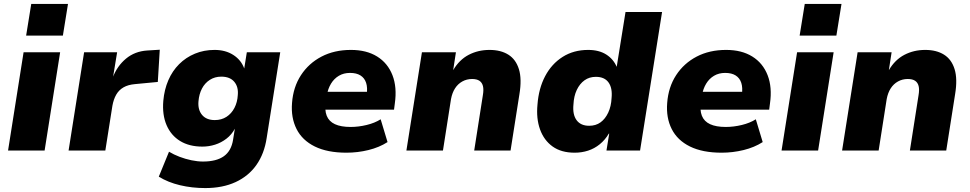

<svg xmlns="http://www.w3.org/2000/svg" viewBox="-20 -766 4934 977"><path d="M113 -585 139 -746H326L300 -585ZM21 0 100 -500H286L207 0Z M329 0 408 -500H576L555 -372H554Q576 -430 621 -467.5Q666 -505 729 -509L793 -513L783 -349L667 -338Q632 -335 608.5 -321.5Q585 -308 571.5 -284.5Q558 -261 552 -228L516 0Z M1024 191Q957 191 896 176.5Q835 162 788 133L840 6Q865 21 894 32Q923 43 954 49.5Q985 56 1013 56Q1081 56 1119 29Q1157 2 1166 -55L1175 -111Q1159 -81 1132.5 -60.5Q1106 -40 1074.5 -30Q1043 -20 1010 -20Q943 -20 896.5 -48.5Q850 -77 827.5 -129.5Q805 -182 811 -253Q816 -310 836.5 -357.5Q857 -405 891.5 -439.5Q926 -474 972 -493Q1018 -512 1072 -512Q1127 -512 1167 -486.5Q1207 -461 1223 -417V-419L1236 -500H1406L1337 -64Q1325 16 1285 73Q1245 130 1179 160.5Q1113 191 1024 191ZM1073 -155Q1107 -155 1132.5 -171.5Q1158 -188 1173 -217Q1188 -246 1190 -282Q1194 -324 1172 -350Q1150 -376 1106 -376Q1073 -376 1047.5 -359.5Q1022 -343 1007.5 -315Q993 -287 990 -251Q986 -208 1008 -181.5Q1030 -155 1073 -155Z M1743 11Q1646 11 1582 -20.5Q1518 -52 1489 -109.5Q1460 -167 1466 -242Q1472 -323 1511.5 -383.5Q1551 -444 1616 -478Q1681 -512 1766 -512Q1845 -512 1899 -478.5Q1953 -445 1977 -383.5Q2001 -322 1989 -239L1985 -208H1611L1625 -299H1859L1846 -285Q1851 -320 1843 -344.5Q1835 -369 1814.5 -382Q1794 -395 1761 -395Q1729 -395 1704.5 -380.5Q1680 -366 1664.5 -340.5Q1649 -315 1643 -281L1638 -250Q1631 -206 1642.5 -177Q1654 -148 1684.5 -134Q1715 -120 1764 -120Q1804 -120 1845.5 -130Q1887 -140 1917 -159L1952 -43Q1910 -16 1855 -2.5Q1800 11 1743 11Z M2048 0 2127 -500H2300L2286 -409Q2317 -462 2365 -487Q2413 -512 2471 -512Q2528 -512 2566.5 -488Q2605 -464 2620.5 -414Q2636 -364 2623 -286L2578 0H2393L2437 -281Q2442 -310 2437.5 -328Q2433 -346 2419.5 -355Q2406 -364 2382 -364Q2355 -364 2332.5 -351.5Q2310 -339 2295.5 -316.5Q2281 -294 2275 -262L2234 0Z M2904 11Q2836 11 2792 -20.5Q2748 -52 2728 -107.5Q2708 -163 2715 -234Q2721 -316 2754 -378.5Q2787 -441 2843 -476.5Q2899 -512 2973 -512Q3028 -512 3065 -488.5Q3102 -465 3119 -424L3118 -425L3163 -705H3349L3237 0H3066L3080 -86H3078Q3059 -54 3032 -32Q3005 -10 2972.5 0.5Q2940 11 2904 11ZM2978 -126Q3012 -126 3036 -143.5Q3060 -161 3075 -193Q3090 -225 3092 -267Q3097 -318 3076.5 -346.5Q3056 -375 3012 -375Q2979 -375 2954.5 -357.5Q2930 -340 2915 -308.5Q2900 -277 2898 -234Q2893 -183 2914 -154.5Q2935 -126 2978 -126Z M3652 11Q3555 11 3491 -20.5Q3427 -52 3398 -109.5Q3369 -167 3375 -242Q3381 -323 3420.5 -383.5Q3460 -444 3525 -478Q3590 -512 3675 -512Q3754 -512 3808 -478.5Q3862 -445 3886 -383.5Q3910 -322 3898 -239L3894 -208H3520L3534 -299H3768L3755 -285Q3760 -320 3752 -344.5Q3744 -369 3723.5 -382Q3703 -395 3670 -395Q3638 -395 3613.5 -380.5Q3589 -366 3573.5 -340.5Q3558 -315 3552 -281L3547 -250Q3540 -206 3551.5 -177Q3563 -148 3593.5 -134Q3624 -120 3673 -120Q3713 -120 3754.5 -130Q3796 -140 3826 -159L3861 -43Q3819 -16 3764 -2.5Q3709 11 3652 11Z M4049 -585 4075 -746H4262L4236 -585ZM3957 0 4036 -500H4222L4143 0Z M4265 0 4344 -500H4517L4503 -409Q4534 -462 4582 -487Q4630 -512 4688 -512Q4745 -512 4783.5 -488Q4822 -464 4837.5 -414Q4853 -364 4840 -286L4795 0H4610L4654 -281Q4659 -310 4654.5 -328Q4650 -346 4636.5 -355Q4623 -364 4599 -364Q4572 -364 4549.5 -351.5Q4527 -339 4512.5 -316.5Q4498 -294 4492 -262L4451 0Z"/></svg>

Font: Nunito Sans 9pt Black
Style: Italic
Weight: 900
Italic angle: -9°
Version: Version 3.101;gftools[0.9.27]